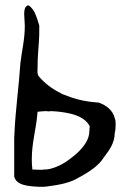

<svg xmlns="http://www.w3.org/2000/svg" viewBox="-20 -742 503 743"><path d="M35 -59C43 -25 87 -21 136 -19C144 -19 151 -19 159 -20C206 -26 254 -34 288 -57H289C322 -75 362 -101 379 -129C401 -159 423 -185 424 -226V-227C426 -235 427 -241 427 -248C427 -257 428 -265 427 -274C426 -277 425 -281 424 -285C417 -315 391 -335 362 -345C305 -349 271 -358 218 -379V-380C184 -396 152 -420 129 -448V-449H128C127 -452 126 -457 125 -461V-462C125 -476 126 -494 126 -513C128 -556 133 -593 132 -635V-643C129 -655 122 -676 114 -694C100 -719 87 -724 86 -721V-719H84C67 -709 76 -668 76 -643C76 -589 65 -549 59 -498C54 -418 39 -307 36 -227L35 -209ZM35 -204ZM59 -497V-498ZM69 -571ZM103 -123C103 -193 119 -235 125 -305V-309C132 -311 146 -311 156 -312H157C160 -312 165 -311 168 -311C171 -311 175 -312 180 -312H181C185 -311 191 -311 196 -311C247 -306 303 -296 326 -256V-255L327 -254V-252C327 -246 326 -241 326 -237C326 -201 304 -177 290 -161C278 -148 263 -136 248 -125C229 -110 205 -97 176 -89C169 -87 160 -86 151 -86C149 -86 147 -85 143 -85C131 -85 120 -85 110 -86H105V-90C104 -99 103 -110 103 -123ZM113 -694H114ZM176 -89H177ZM248 -125Z"/></svg>

Font: Vapor
Style: Lit
Weight: 300
Foundry: Cannot Into Space Fonts
Version: Version 0.179